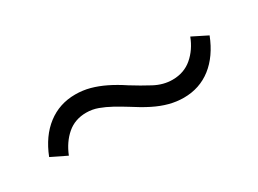

<svg xmlns="http://www.w3.org/2000/svg" viewBox="-24 -508 596 443"><g transform="rotate(-30 274.5 -286.0)"><path d="M382 -220Q363 -220 344 -225Q325 -230 305 -240Q285 -250 262 -265Q246 -275 230.5 -283.5Q215 -292 200 -297.5Q185 -303 169 -303Q139 -303 118 -285Q97 -267 85 -237L44 -257Q62 -303 94 -327.5Q126 -352 168 -352Q188 -352 206.5 -347Q225 -342 244.5 -332.5Q264 -323 285 -309Q309 -294 332.5 -281.5Q356 -269 380 -269Q411 -269 432.5 -287.5Q454 -306 465 -335L505 -315Q487 -269 455.5 -244.5Q424 -220 382 -220Z"/></g></svg>

Font: Nunito Sans 10pt SemiCondensed Light
Style: Regular
Weight: 300
Width: 4
Designer: Vernon Adams
Foundry: Vernon Adams
Version: Version 3.101;gftools[0.9.27]